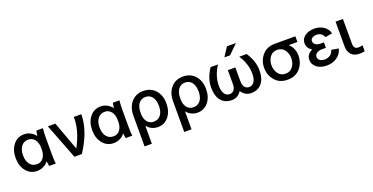

<svg xmlns="http://www.w3.org/2000/svg" viewBox="-27 -1549 5042 2593"><g transform="rotate(-20 2493.5 -252.0)"><path d="M252 -518Q300 -518 343.5 -495Q387 -472 414 -434Q419 -477 426 -508H521Q514 -460 514 -360V-148Q514 -48 521 0H426Q421 -19 415 -71Q388 -33 344.5 -12Q301 9 252 9Q158 9 97.5 -64.5Q37 -138 37 -254Q37 -370 97 -444Q157 -518 252 -518ZM281 -78Q340 -78 374 -123.5Q408 -169 408 -238V-270Q408 -340 373 -385.5Q338 -431 281 -431Q217 -431 180 -383Q143 -335 143 -254Q143 -173 180 -125.5Q217 -78 281 -78Z M592 -508H700L851 -96Q970 -315 965 -508H1073Q1073 -269 896 0H789Z M1352 -518Q1400 -518 1443.5 -495Q1487 -472 1514 -434Q1519 -477 1526 -508H1621Q1614 -460 1614 -360V-148Q1614 -48 1621 0H1526Q1521 -19 1515 -71Q1488 -33 1444.5 -12Q1401 9 1352 9Q1258 9 1197.5 -64.5Q1137 -138 1137 -254Q1137 -370 1197 -444Q1257 -518 1352 -518ZM1381 -78Q1440 -78 1474 -123.5Q1508 -169 1508 -238V-270Q1508 -340 1473 -385.5Q1438 -431 1381 -431Q1317 -431 1280 -383Q1243 -335 1243 -254Q1243 -173 1280 -125.5Q1317 -78 1381 -78Z M1832 -253Q1832 -335 1867 -383Q1902 -431 1965 -431Q2027 -431 2062 -383.5Q2097 -336 2097 -253Q2097 -172 2060.5 -125Q2024 -78 1960 -78Q1901 -78 1866.5 -122.5Q1832 -167 1832 -235ZM1727 193H1832V-66Q1858 -31 1900 -10.5Q1942 10 1988 10Q2083 10 2143 -63.5Q2203 -137 2203 -253Q2203 -370 2137.5 -443.5Q2072 -517 1965 -517Q1858 -517 1792.5 -443Q1727 -369 1727 -247Z M2402 -253Q2402 -335 2437 -383Q2472 -431 2535 -431Q2597 -431 2632 -383.5Q2667 -336 2667 -253Q2667 -172 2630.5 -125Q2594 -78 2530 -78Q2471 -78 2436.5 -122.5Q2402 -167 2402 -235ZM2297 193H2402V-66Q2428 -31 2470 -10.5Q2512 10 2558 10Q2653 10 2713 -63.5Q2773 -137 2773 -253Q2773 -370 2707.5 -443.5Q2642 -517 2535 -517Q2428 -517 2362.5 -443Q2297 -369 2297 -247Z M3050 9Q2952 9 2897.5 -57.5Q2843 -124 2843 -243Q2843 -377 2931 -508H3037Q2949 -372 2949 -234Q2949 -160 2976 -118.5Q3003 -77 3050 -77Q3090 -77 3113 -107Q3136 -137 3136 -190V-390H3244V-190Q3244 -137 3267 -107Q3290 -77 3330 -77Q3377 -77 3404 -118.5Q3431 -160 3431 -234Q3431 -372 3343 -508H3449Q3537 -377 3537 -243Q3537 -124 3482.5 -57.5Q3428 9 3330 9Q3240 9 3190 -71Q3140 9 3050 9ZM3151 -568 3235 -697H3364L3233 -568Z M3854 -508H4149V-426H4023Q4061 -396 4080.5 -348.5Q4100 -301 4100 -251Q4100 -146 4035 -69Q3970 8 3854 8Q3738 8 3672.5 -68.5Q3607 -145 3607 -250Q3607 -355 3672.5 -431.5Q3738 -508 3854 -508ZM3712 -249Q3712 -180 3749.5 -129Q3787 -78 3854 -78Q3921 -78 3959 -129Q3997 -180 3997 -249Q3997 -319 3959 -369.5Q3921 -420 3854 -420Q3787 -420 3749.5 -369.5Q3712 -319 3712 -249Z M4432 -221Q4382 -221 4352 -200.5Q4322 -180 4322 -146Q4322 -117 4348 -97.5Q4374 -78 4415 -78Q4464 -78 4497.5 -102.5Q4531 -127 4542 -171L4644 -153Q4628 -81 4566 -36Q4504 9 4415 9Q4327 9 4272 -34.5Q4217 -78 4217 -142Q4217 -223 4303 -264Q4233 -302 4233 -377Q4233 -439 4286 -478.5Q4339 -518 4422 -518Q4502 -518 4558 -478.5Q4614 -439 4629 -376L4528 -358Q4517 -391 4489 -410.5Q4461 -430 4422 -430Q4385 -430 4361 -413Q4337 -396 4337 -370Q4337 -338 4364 -318.5Q4391 -299 4432 -299H4484V-221Z M4727 -148V-508H4833V-151Q4833 -75 4899 -75Q4924 -75 4960 -84V2Q4923 10 4887 10Q4807 10 4767 -35Q4727 -80 4727 -148Z"/></g></svg>

Font: LT Superior Semi-bold
Style: Regular
Weight: 600
Designer: Daniel Lyons
Foundry: LyonsType
Version: Version 1.0